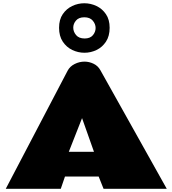

<svg xmlns="http://www.w3.org/2000/svg" viewBox="-20 -1183 1079 1203"><path d="M16.1 0 403.8 -740.2Q418 -767.1 447.8 -782Q477.5 -796.9 509.8 -796.9Q538.6 -796.9 566.2 -783.7Q593.8 -770.5 608.9 -743.2L1024.9 0H628.9L598.1 -77.1H387.2L360.8 0ZM411.1 -231.9H568.8L494.1 -442.9ZM509.3 -852.5Q469.2 -852.5 432.9 -869.9Q396.5 -887.2 373.3 -922.1Q350.1 -957 350.1 -1008.8Q350.1 -1060.5 373.3 -1094.5Q396.5 -1128.4 432.6 -1145.5Q468.8 -1162.6 508.3 -1162.6Q547.9 -1162.6 584.2 -1145.5Q620.6 -1128.4 643.8 -1094.2Q667 -1060.1 667 -1008.8Q667 -957 644 -922.1Q621.1 -887.2 585 -869.9Q548.8 -852.5 509.3 -852.5ZM510.3 -941.9Q544.9 -941.9 562 -962.4Q579.1 -982.9 579.1 -1007.8Q579.1 -1032.2 561.3 -1053.5Q543.5 -1074.7 508.3 -1074.7Q473.6 -1074.7 456.3 -1054.4Q439 -1034.2 439 -1009.8Q439 -984.4 456.8 -963.1Q474.6 -941.9 510.3 -941.9Z"/></svg>

Font: Rammetto One
Style: Regular
Weight: 400
Designer: Vernon Adams
Foundry: Vernon Adams
Version: Version 1.100; ttfautohint (v1.8.4.7-5d5b)